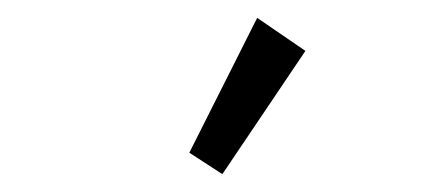

<svg xmlns="http://www.w3.org/2000/svg" viewBox="-20 -717 490 215"><path d="M229 -522 192 -546 268 -697 322 -660Z"/></svg>

Font: Inconsolata SemiCondensed
Style: Regular
Weight: 400
Width: 4
Monospace: yes
Designer: Raph Levien, Cyreal, Brenton Simpson
Foundry: Raph Levien, Cyreal, Google
Version: Version 3.001; ttfautohint (v1.8.2.53-6de2)